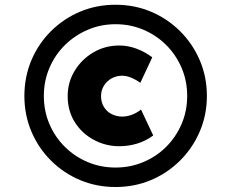

<svg xmlns="http://www.w3.org/2000/svg" viewBox="-20 -744 951 789"><path d="M454.7 24.5Q376.9 24.5 309.3 -3.9Q241.8 -32.2 189.9 -83.7Q138 -135.1 109.1 -203.4Q80.2 -271.7 80.2 -350Q80.2 -428.3 109.1 -496.6Q138 -564.9 189.9 -616.3Q241.8 -667.8 309.3 -696.1Q376.9 -724.5 454.7 -724.5Q532.6 -724.5 600.1 -696.1Q667.6 -667.8 719.5 -616.3Q771.5 -564.9 800.8 -496.6Q830.2 -428.3 830.2 -350Q830.2 -271.7 800.8 -203.4Q771.5 -135.1 719.5 -83.7Q667.6 -32.2 600.1 -3.9Q532.6 24.5 454.7 24.5ZM470.4 -143.1Q414.6 -143.1 365.9 -169.1Q317.1 -195.1 287.6 -241.6Q258.1 -288 258.1 -349.4Q258.1 -405.4 286.6 -452.7Q315.1 -500 363.4 -528.5Q411.6 -557 470.4 -557Q506.1 -557 540.5 -544.1Q574.9 -531.3 605.7 -508.6L556.7 -403.7Q546.3 -411.3 533.6 -418Q521 -424.7 508.3 -428.8Q495.6 -432.9 482.5 -432.9Q458 -432.9 438.2 -421.7Q418.3 -410.4 406.8 -391.4Q395.2 -372.4 395.2 -349.4Q395.2 -324.1 406.8 -304.8Q418.3 -285.6 438.7 -275.2Q459 -264.9 482.5 -264.9Q500.7 -264.9 520.9 -272Q541.1 -279.2 559.5 -293.7L609.7 -187.3Q578 -164.1 542.6 -153.6Q507.1 -143.1 470.4 -143.1ZM454.7 -55.5Q516 -55.5 569.5 -78.2Q623 -100.8 663 -140.7Q702.9 -180.7 726.1 -234.2Q749.2 -287.7 749.2 -350Q749.2 -411.7 726.1 -465.5Q702.9 -519.3 662.7 -559.3Q622.5 -599.2 569.2 -621.8Q516 -644.5 454.7 -644.5Q394.4 -644.5 341.2 -621.8Q288 -599.2 247.3 -559.3Q206.5 -519.3 183.4 -465.5Q160.2 -411.7 160.2 -350Q160.2 -287.7 183.1 -234.2Q206 -180.7 246.7 -140.5Q287.4 -100.2 340.6 -77.9Q393.9 -55.5 454.7 -55.5Z"/></svg>

Font: Lexend Mega
Style: Regular
Weight: 400
Designer: Bonnie Shaver-Troup, Thomas Jockin
Foundry: Lexend
Version: Version 1.007